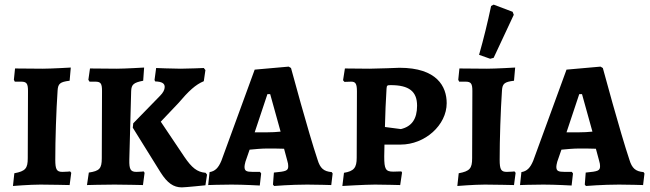

<svg xmlns="http://www.w3.org/2000/svg" viewBox="-20 -798 2810 830"><path d="M36 6C36 6 108 0 155 0C192 0 281 2 281 2L288 -51L283 -57C283 -57 268 -55 250 -55C225 -55 219 -65 219 -108C219 -195 223 -319 229 -407C231 -436 239 -444 281 -449L286 -506C286 -506 200 -501 164 -501C124 -501 72 -502 45 -502L40 -453L44 -445H71C95 -445 101 -437 101 -405L100 -114C100 -70 90 -58 42 -49Z M421 -405 420 -114C420 -69 410 -59 364 -52L356 2C356 2 428 0 475 0C511 0 598 2 598 2L605 -51L601 -57C601 -57 587 -55 570 -55C545 -55 538 -65 539 -108L547 -404C548 -433 558 -441 599 -449L603 -506C603 -506 519 -501 484 -501L369 -502L362 -453L367 -445H391C415 -445 421 -438 421 -405ZM556 -265 554 -246 674 -53C703 -7 730 12 766 12C781 12 868 3 868 3L875 -43L869 -51C832 -54 809 -73 777 -120L675 -272L750 -351C796 -405 825 -432 861 -447L868 -495L861 -504C861 -504 792 -501 761 -501C726 -501 655 -504 655 -504L648 -452L651 -446C681 -445 692 -437 692 -422C692 -410 685 -397 672 -384Z M1165 6C1165 6 1236 0 1308 0C1346 0 1412 2 1412 2L1418 -48L1414 -54C1379 -57 1364 -71 1353 -107C1313 -226 1238 -504 1238 -504L1228 -510L1081 -497L937 -103C924 -72 910 -58 886 -54L880 2C880 2 935 0 981 0C1033 0 1103 4 1103 4L1109 -48L1104 -55H1073C1045 -55 1037 -59 1037 -77C1037 -81 1038 -88 1041 -99L1059 -151C1080 -153 1111 -156 1135 -156C1154 -156 1187 -156 1208 -155L1222 -103C1225 -94 1226 -86 1226 -80C1226 -60 1218 -57 1164 -52L1160 0ZM1081 -226 1136 -391H1148L1193 -229C1176 -227 1152 -226 1135 -226Z M1460 6C1460 6 1559 0 1601 0C1632 0 1710 2 1710 2L1718 -52L1715 -57C1715 -57 1694 -56 1680 -56C1647 -56 1641 -67 1641 -121L1642 -173H1712C1817 -173 1911 -257 1911 -352C1911 -424 1869 -505 1707 -505C1707 -505 1608 -501 1577 -501C1541 -501 1494 -502 1471 -502L1463 -451L1469 -444C1469 -444 1486 -445 1498 -445C1517 -445 1523 -436 1523 -403L1522 -116C1522 -73 1510 -58 1467 -51ZM1713 -240 1644 -249C1645 -305 1648 -364 1651 -415C1652 -429 1654 -430 1669 -430C1748 -430 1783 -403 1783 -341C1783 -284 1760 -251 1713 -240Z M2099 -544 2114 -548 2201 -734 2196 -747 2114 -778 2103 -772C2088 -701 2071 -631 2051 -561ZM1957 6C1957 6 2029 0 2076 0C2113 0 2202 2 2202 2L2209 -51L2204 -57C2204 -57 2189 -55 2171 -55C2146 -55 2140 -65 2140 -108C2140 -195 2144 -319 2150 -407C2152 -436 2160 -444 2202 -449L2207 -506C2207 -506 2121 -501 2085 -501C2045 -501 1993 -502 1966 -502L1961 -453L1965 -445H1992C2016 -445 2022 -437 2022 -405L2021 -114C2021 -70 2011 -58 1963 -49Z M2513 6C2513 6 2584 0 2656 0C2694 0 2760 2 2760 2L2766 -48L2762 -54C2727 -57 2712 -71 2701 -107C2661 -226 2586 -504 2586 -504L2576 -510L2429 -497L2285 -103C2272 -72 2258 -58 2234 -54L2228 2C2228 2 2283 0 2329 0C2381 0 2451 4 2451 4L2457 -48L2452 -55H2421C2393 -55 2385 -59 2385 -77C2385 -81 2386 -88 2389 -99L2407 -151C2428 -153 2459 -156 2483 -156C2502 -156 2535 -156 2556 -155L2570 -103C2573 -94 2574 -86 2574 -80C2574 -60 2566 -57 2512 -52L2508 0ZM2429 -226 2484 -391H2496L2541 -229C2524 -227 2500 -226 2483 -226Z"/></svg>

Font: Alegreya SC
Style: Bold
Weight: 700
Designer: Juan Pablo del Peral
Foundry: Huerta Tipografica
Version: Version 2.007;PS 002.007;hotconv 1.0.88;makeotf.lib2.5.64775